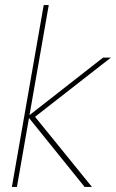

<svg xmlns="http://www.w3.org/2000/svg" viewBox="-20 -740 459 760"><path d="M315 0 90 -279 388 -512H419L114 -274L116 -281L344 0ZM27 0 153 -720H173L47 0Z"/></svg>

Font: DM Sans 12pt Thin
Style: Italic
Weight: 250
Italic angle: -10°
Version: Version 4.004;gftools[0.9.30]